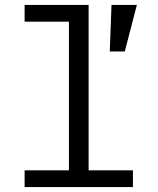

<svg xmlns="http://www.w3.org/2000/svg" viewBox="-20 -760 640 780"><path d="M80 -68H260V-672H80V-740H340V-68H520V0H80ZM487 -551H426L433 -740H536Z"/></svg>

Font: iA Writer Mono V
Style: Regular
Weight: 400
Designer: Mike Abbink, Paul van der Laan, Pieter van Rosmalen
Foundry: Bold Monday
Version: Version 2.000